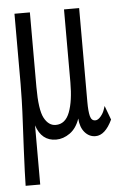

<svg xmlns="http://www.w3.org/2000/svg" viewBox="-48 -493 446 695"><g transform="rotate(-5 175.0 -145.0)"><path d="M17 167Q17 150 18.5 114Q20 78 22 33Q24 -12 26.5 -58Q29 -104 30 -142Q31 -180 31 -202V-457H87V-186Q87 -103 103 -73Q119 -43 145 -43Q180 -43 195.5 -83.5Q211 -124 211 -192V-457H266V-116Q266 -82 270.5 -64.5Q275 -47 289 -47Q299 -47 309 -59Q319 -71 323 -84L327 -96L346 -45Q320 10 285 10Q262 10 246 -8.5Q230 -27 228 -59Q216 -24 192 -7Q168 10 142 10Q89 10 70 -48Q70 9 70 59.5Q70 110 70 167Z"/></g></svg>

Font: Inconsolata ExtraCondensed
Style: Regular
Weight: 400
Width: 2
Monospace: yes
Designer: Raph Levien, Cyreal, Brenton Simpson
Foundry: Raph Levien, Cyreal, Google
Version: Version 3.001; ttfautohint (v1.8.2.53-6de2)